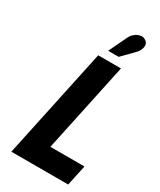

<svg xmlns="http://www.w3.org/2000/svg" viewBox="-226 -985 883 1059"><g transform="rotate(30 215.5 -455.5)"><path d="M362 -820Q375 -833 382 -849Q389 -865 387 -880Q385 -895 370 -904Q355 -914 336.5 -910Q318 -906 303 -893.5Q288 -881 281 -866L225 -749H292ZM41 0H403L431 -131H214L335 -700H190Z"/></g></svg>

Font: Advent Pro ExtraBold
Style: Italic
Weight: 800
Italic angle: -12°
Version: Version 3.000